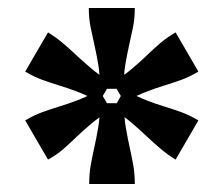

<svg xmlns="http://www.w3.org/2000/svg" viewBox="-20 -771 559 480"><path d="M100 -372 43 -470Q65 -483 85.5 -490.5Q106 -498 127.5 -504.5Q149 -511 174 -520.5Q199 -530 228 -546L257 -497Q229 -479 208.5 -462Q188 -445 171.5 -429Q155 -413 138.5 -398.5Q122 -384 100 -372ZM202 -751H317Q317 -725 312.5 -703Q308 -681 303 -659Q298 -637 293.5 -610.5Q289 -584 289 -549H230Q230 -584 225.5 -610.5Q221 -637 216 -659Q211 -681 206.5 -703Q202 -725 202 -751ZM43 -592 100 -690Q121 -677 138 -662.5Q155 -648 171.5 -632.5Q188 -617 208 -600Q228 -583 257 -565L228 -516Q199 -532 174 -541.5Q149 -551 127.5 -557.5Q106 -564 85.5 -571.5Q65 -579 43 -592ZM203 -311Q203 -337 207 -359Q211 -381 216 -403.5Q221 -426 225.5 -452Q230 -478 230 -513H290Q290 -478 294.5 -452Q299 -426 304 -403.5Q309 -381 313 -359Q317 -337 317 -311ZM291 -516 262 -565Q291 -583 311 -600Q331 -617 347.5 -633Q364 -649 381 -663.5Q398 -678 419 -690L476 -592Q454 -579 433.5 -571.5Q413 -564 391.5 -557.5Q370 -551 345.5 -541.5Q321 -532 291 -516ZM419 -372Q398 -385 381 -399.5Q364 -414 347.5 -429.5Q331 -445 311.5 -462Q292 -479 263 -497L291 -547Q321 -530 345.5 -520.5Q370 -511 391.5 -504.5Q413 -498 433.5 -490.5Q454 -483 476 -470Z"/></svg>

Font: Roboto Serif SemiCondensed
Style: Bold
Weight: 700
Width: 4
Designer: Greg Gazdowicz
Foundry: Commercial Type
Version: Version 1.007